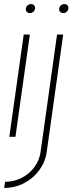

<svg xmlns="http://www.w3.org/2000/svg" viewBox="-56 -669 388 939"><path d="M60 -500H90L19.5 0H-10.5ZM90.5 -605Q81 -605 75 -611.2Q69 -617.5 70.5 -627Q71.5 -637 79.2 -643Q87 -649 96.5 -649Q105.5 -649 111 -643Q116.5 -637 115.5 -627Q114 -617.5 106.8 -611.2Q99.5 -605 90.5 -605ZM-35.5 250 -31 220Q13 220 50.2 200.8Q87.5 181.5 112 148.5Q136.5 115.5 142.5 74L223 -500H253L172.5 74Q165.5 123 136.2 163Q107 203 62.2 226.5Q17.5 250 -35.5 250ZM253.5 -605Q244 -605 238 -611.2Q232 -617.5 233.5 -627Q234.5 -637 242.2 -643Q250 -649 259.5 -649Q268.5 -649 274 -643Q279.5 -637 278.5 -627Q277 -617.5 269.8 -611.2Q262.5 -605 253.5 -605Z"/></svg>

Font: Urbanist Thin
Style: Italic
Weight: 100
Italic angle: -8°
Designer: Corey Hu
Foundry: Corey Hu
Version: Version 1.321; ttfautohint (v1.8.4.7-5d5b)